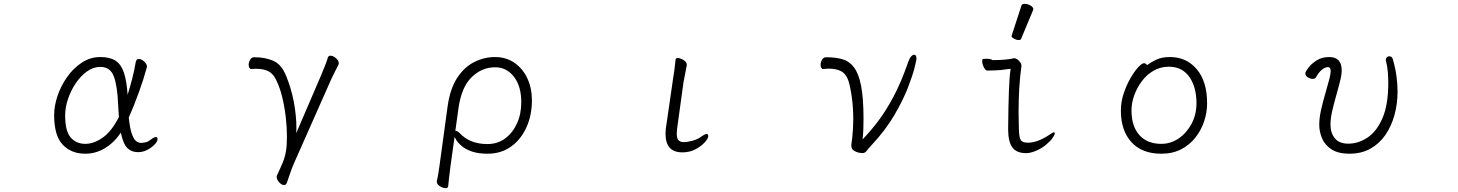

<svg xmlns="http://www.w3.org/2000/svg" viewBox="-20 -779 7540 993"><path d="M605 -93Q570 -41 522.5 -12.5Q475 16 421 16Q349 16 304.5 -30.5Q260 -77 260 -184Q260 -231 277.5 -283Q295 -335 327 -380.5Q359 -426 403 -455Q447 -484 499 -484Q548 -484 577 -465.5Q606 -447 620.5 -404.5Q635 -362 640 -289Q653 -330 664 -373Q675 -416 682 -458Q685 -474 698 -474Q711 -474 725.5 -461Q740 -448 740 -434Q740 -433 739.5 -432Q739 -431 739 -429Q723 -370 697.5 -299.5Q672 -229 646 -171Q652 -114 662 -86Q672 -58 684.5 -49Q697 -40 709 -40Q722 -40 735 -43.5Q748 -47 760 -57Q776 -70 786 -70Q795 -70 795 -60Q795 -48 780 -32Q765 -16 742 -4Q719 8 694 8Q660 8 638.5 -13.5Q617 -35 605 -93ZM595 -174Q594 -188 593 -204Q592 -220 591 -237Q587 -336 568.5 -384.5Q550 -433 499 -433Q463 -433 430.5 -410Q398 -387 372.5 -349.5Q347 -312 332 -268Q317 -224 317 -182Q317 -100 346 -67.5Q375 -35 421 -35Q465 -35 511 -67Q557 -99 595 -174Z M1640 -388Q1649 -410 1659 -434.5Q1669 -459 1676 -482Q1679 -491 1689 -491Q1702 -491 1717 -478.5Q1732 -466 1732 -452Q1732 -446 1730 -443Q1722 -429 1711 -406Q1700 -383 1693 -369L1498 71Q1491 87 1481.5 114.5Q1472 142 1464 165Q1460 178 1449 178Q1436 178 1423.5 163.5Q1411 149 1411 136Q1411 131 1412 129Q1431 89 1442.5 61Q1454 33 1459 2.5Q1464 -28 1464 -73Q1464 -120 1458 -172.5Q1452 -225 1440 -275Q1428 -325 1409 -364Q1394 -397 1369 -410Q1344 -423 1308 -423Q1301 -423 1294.5 -423Q1288 -423 1280 -422H1279Q1273 -422 1269.5 -428.5Q1266 -435 1266 -444Q1266 -457 1273.5 -470Q1281 -483 1295 -483Q1351 -483 1393.5 -464.5Q1436 -446 1460 -386Q1486 -323 1499.5 -252.5Q1513 -182 1513 -115Q1513 -109 1512.5 -102.5Q1512 -96 1512 -90Z M2239 158Q2244 138 2248 112.5Q2252 87 2254 71L2295 -229Q2308 -321 2345 -377Q2382 -433 2433.5 -458.5Q2485 -484 2539 -484Q2598 -484 2641 -454Q2684 -424 2707.5 -373.5Q2731 -323 2731 -260Q2731 -183 2702.5 -120Q2674 -57 2622.5 -20.5Q2571 16 2502 16Q2452 16 2419 4Q2386 -8 2367 -24.5Q2348 -41 2340 -54.5Q2332 -68 2331 -71L2310 79Q2309 88 2306.5 108Q2304 128 2301.5 149Q2299 170 2298 184Q2297 194 2284 194Q2271 194 2255 184Q2239 174 2239 161ZM2337 -102Q2346 -102 2358 -90Q2410 -34 2501 -34Q2553 -34 2592 -62.5Q2631 -91 2653.5 -140Q2676 -189 2676 -250Q2676 -333 2638 -382Q2600 -431 2541 -431Q2471 -431 2418.5 -379Q2366 -327 2351 -218L2335 -102Z M3460 -365Q3464 -388 3468 -418Q3472 -448 3474 -471Q3475 -479 3485 -479Q3498 -479 3515 -468.5Q3532 -458 3532 -445V-442L3515 -354L3485 -136Q3483 -122 3481.5 -110Q3480 -98 3480 -89Q3480 -64 3489 -54Q3498 -44 3517 -44Q3535 -44 3562.5 -51.5Q3590 -59 3609 -74Q3626 -86 3634 -86Q3643 -86 3643 -75Q3643 -63 3625 -43Q3607 -23 3577 -7Q3547 9 3509 9Q3422 9 3422 -87Q3422 -113 3428 -144Z M4237 -422Q4231 -422 4227.5 -428.5Q4224 -435 4224 -444Q4224 -457 4231.5 -470Q4239 -483 4253 -483Q4300 -483 4336 -473Q4372 -463 4396.5 -431Q4421 -399 4433.5 -335Q4446 -271 4446 -163Q4446 -135 4445 -108.5Q4444 -82 4441 -58Q4479 -97 4519 -149Q4559 -201 4599.5 -276Q4640 -351 4677 -458Q4684 -478 4692 -487Q4700 -496 4707 -496Q4720 -496 4720 -474Q4720 -470 4710 -429Q4700 -388 4675 -324Q4650 -260 4605 -183Q4560 -106 4489 -30Q4469 -8 4461 2.5Q4453 13 4439 13Q4435 13 4421.5 10.5Q4408 8 4395.5 -0.5Q4383 -9 4383 -27Q4383 -35 4385 -45.5Q4387 -56 4388 -69Q4390 -92 4391.5 -114.5Q4393 -137 4393 -160Q4393 -221 4385.5 -276Q4378 -331 4367 -364Q4355 -398 4329.5 -411Q4304 -424 4268 -424Q4261 -424 4253.5 -423.5Q4246 -423 4238 -422Z M5212 -594Q5263 -750 5263 -751Q5265 -759 5280 -759Q5295 -759 5309.5 -750.5Q5324 -742 5324 -732Q5324 -730 5324 -729L5261 -578Q5259 -572 5248 -572Q5237 -572 5224.5 -579Q5212 -586 5212 -590Q5212 -592 5212 -594ZM5287 13Q5237 13 5215.5 -17Q5194 -47 5194 -110Q5196 -356 5206 -416L5207 -423Q5189 -421 5188 -421Q5150 -415 5124.5 -415Q5099 -415 5086 -414Q5077 -414 5068.5 -431Q5060 -448 5060 -461Q5060 -474 5064 -474Q5102 -478 5113 -468Q5184 -468 5225 -478Q5241 -478 5257 -456Q5263 -448 5263 -439Q5263 -437 5262 -431Q5248 -331 5248 -199Q5248 -155 5249.5 -111Q5251 -67 5259.5 -54Q5268 -41 5297 -41Q5346 -41 5409 -83Q5425 -95 5432 -95Q5435 -95 5435 -88Q5435 -81 5423 -64.5Q5411 -48 5389.5 -30Q5368 -12 5339 0.5Q5310 13 5287 13Z M5912 -442Q5932 -457 5960.5 -470.5Q5989 -484 6031 -484Q6116 -484 6169.5 -421Q6223 -358 6223 -245Q6223 -197 6207.5 -151Q6192 -105 6162 -67Q6132 -29 6088 -6.5Q6044 16 5986 16Q5886 16 5831.5 -44Q5777 -104 5777 -207Q5777 -252 5791.5 -295.5Q5806 -339 5826.5 -374.5Q5847 -410 5866.5 -431Q5886 -452 5896 -452Q5907 -452 5912 -442ZM5986 -35Q6035 -35 6076.5 -63.5Q6118 -92 6143 -139.5Q6168 -187 6168 -245Q6168 -329 6131 -381.5Q6094 -434 6025 -434Q5983 -434 5947.5 -414Q5912 -394 5886.5 -360.5Q5861 -327 5846.5 -287Q5832 -247 5832 -208Q5832 -125 5873 -80Q5914 -35 5986 -35Z M6959 16Q6901 16 6866.5 -6.5Q6832 -29 6817.5 -63.5Q6803 -98 6803 -134Q6803 -170 6813 -213.5Q6823 -257 6835.5 -299.5Q6848 -342 6856 -373Q6862 -397 6862 -411Q6862 -432 6848 -432Q6834 -432 6817 -418.5Q6800 -405 6786 -379Q6782 -371 6769 -371Q6757 -371 6744 -379Q6731 -387 6731 -400Q6731 -407 6746 -427.5Q6761 -448 6788.5 -466Q6816 -484 6854 -484Q6919 -484 6919 -416Q6919 -392 6912 -365Q6903 -328 6891 -286Q6879 -244 6870 -205Q6861 -166 6861 -135Q6861 -92 6883.5 -64Q6906 -36 6953 -36Q7005 -36 7052.5 -67.5Q7100 -99 7130 -168Q7160 -237 7160 -351Q7160 -380 7157.5 -408Q7155 -436 7148 -464Q7148 -466 7147.5 -467Q7147 -468 7147 -469Q7147 -477 7152.5 -482.5Q7158 -488 7165 -488Q7180 -488 7184 -471Q7197 -426 7202.5 -384.5Q7208 -343 7208 -306Q7208 -242 7192 -184Q7176 -126 7145 -81Q7114 -36 7067.5 -10Q7021 16 6959 16Z"/></svg>

Font: Moon Stars Kai T HW Light
Style: Regular
Weight: 300
Designer: GuiWonder
Version: Version 1.101